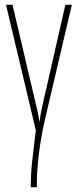

<svg xmlns="http://www.w3.org/2000/svg" viewBox="-20 -547 324 799"><path d="M169 -58Q133 97 133 232H108Q108 179 113.5 127Q119 75 129 -5L5 -527H32L111 -191L123 -140Q141 -67 144 -42H145Q148 -71 155.5 -103.5Q163 -136 165 -146L177 -197L252 -527H279Z"/></svg>

Font: Noto Sans Display Thin Cond
Style: Regular
Weight: 250
Width: 3
Designer: Monotype Design team
Foundry: Monotype Imaging Inc.
Version: Version 1.000